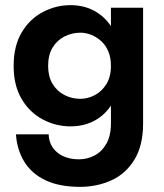

<svg xmlns="http://www.w3.org/2000/svg" viewBox="-20 -490 638 746"><path d="M42 32Q46 92 74.5 138.5Q103 185 157 210.5Q211 236 291 236Q357 236 413 210.5Q469 185 502.5 130Q536 75 536 -10V-460H411V-10Q411 37 393.5 68Q376 99 347.5 114Q319 129 287 129Q252 129 226 117Q200 105 185 83.5Q170 62 169 32ZM33 -234Q33 -158 64 -105.5Q95 -53 146 -26Q197 1 254 1Q312 1 356.5 -26.5Q401 -54 426.5 -107Q452 -160 452 -234Q452 -309 426.5 -361.5Q401 -414 356.5 -442Q312 -470 254 -470Q197 -470 146 -443Q95 -416 64 -363.5Q33 -311 33 -234ZM167 -234Q167 -276 184 -304.5Q201 -333 230 -348Q259 -363 292 -363Q314 -363 335 -354.5Q356 -346 373.5 -330Q391 -314 401 -290Q411 -266 411 -234Q411 -192 393.5 -163.5Q376 -135 348.5 -120.5Q321 -106 292 -106Q259 -106 230 -121Q201 -136 184 -164.5Q167 -193 167 -234Z"/></svg>

Font: Jost SemiBold
Style: Regular
Weight: 600
Version: Version 3.710